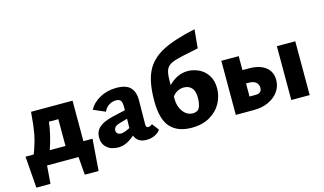

<svg xmlns="http://www.w3.org/2000/svg" viewBox="-96 -1015 2463 1461"><g transform="rotate(-15 1135.5 -284.5)"><path d="M542 -107 523 142H414L403 0H155L144 142H33L14 -107H79Q112 -195 123.5 -259Q135 -323 141 -405L143 -426H470V-107ZM329 -107V-318H255Q243 -216 205 -107Z M1048 -43Q1033 -20 1003.5 -6Q974 8 937 8Q868 8 845 -50Q779 8 717 8Q659 8 625.5 -22.5Q592 -53 592 -102Q592 -151 626 -181.5Q660 -212 731 -229L836 -253V-282Q836 -313 826 -328Q816 -343 790 -343Q761 -343 734.5 -327Q708 -311 694 -279L601 -319Q628 -371 686 -402.5Q744 -434 816 -434Q896 -434 928 -397Q960 -360 959 -303L957 -107Q957 -83 975 -83Q991 -83 1007 -97ZM834 -113V-126L835 -186L769 -167Q725 -154 725 -122Q725 -107 735.5 -98Q746 -89 764 -89Q786 -89 834 -113Z M1557 -233Q1557 -173 1528 -118Q1499 -63 1439.5 -27.5Q1380 8 1293 8Q1185 8 1127.5 -54.5Q1070 -117 1070 -264Q1070 -407 1109.5 -490.5Q1149 -574 1241.5 -624Q1334 -674 1507 -711L1493 -564Q1351 -536 1303.5 -521Q1256 -506 1239 -477Q1222 -448 1222 -378V-347Q1290 -417 1373 -417Q1418 -417 1460.5 -397Q1503 -377 1530 -335.5Q1557 -294 1557 -233ZM1397 -200Q1397 -255 1374 -279.5Q1351 -304 1314 -304Q1285 -304 1262 -291.5Q1239 -279 1223 -257V-237Q1223 -178 1254 -137Q1285 -96 1331 -96Q1370 -96 1383.5 -125Q1397 -154 1397 -200Z M2008 -177Q2008 -127 1979 -86.5Q1950 -46 1899.5 -23Q1849 0 1785 0H1642V-426H1779V-316H1829Q1914 -316 1961 -279.5Q2008 -243 2008 -177ZM1876 -150Q1876 -179 1856.5 -195Q1837 -211 1802 -211H1779V-108H1829Q1851 -108 1863.5 -119Q1876 -130 1876 -150ZM2079 -424H2224V0H2079Z"/></g></svg>

Font: Ysabeau Ultrabold
Style: Regular
Weight: 800
Designer: Christian Thalmann (Catharsis Fonts)
Version: Version 0.003